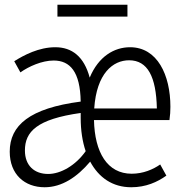

<svg xmlns="http://www.w3.org/2000/svg" viewBox="-20 -775 740 809"><path d="M517 -755H222V-705H517ZM698 -325C698 -459 643 -576 528 -576C461 -576 395 -537 358 -448C334 -537 283 -576 213 -576C144 -576 81 -543 40 -517L66 -470C101 -495 157 -520 206 -520C275 -520 318 -473 320 -347C105 -319 21 -247 21 -136C21 -40 84 14 168 14C241 14 305 -29 360 -94C396 -27 454 14 533 14C595 14 643 -8 681 -35L655 -82C625 -61 583 -43 535 -43C432 -43 379 -133 376 -269H694C697 -290 698 -307 698 -325ZM524 -521C602 -521 638 -452 641 -318H377C387 -466 456 -521 524 -521ZM183 -42C125 -42 85 -77 85 -141C85 -220 135 -273 320 -299V-278C320 -227 327 -179 341 -138C298 -77 235 -42 183 -42Z"/></svg>

Font: Kawkab Mono Light
Style: Regular
Weight: 300
Monospace: yes
Designer: Abdullah Arif
Foundry: Abdullah Arif
Version: Version 1.000;PS 000.500;hotconv 1.0.88;makeotf.lib2.5.64775